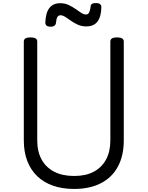

<svg xmlns="http://www.w3.org/2000/svg" viewBox="-20 -1219 967 1258"><path d="M466 19Q388 19 327 -2.5Q266 -24 223.5 -65Q181 -106 158.5 -165Q136 -224 136 -299V-947Q136 -961 147 -967.5Q158 -974 180 -974Q202 -974 213 -967.5Q224 -961 224 -947V-299Q224 -226 252.5 -174Q281 -122 335 -94Q389 -66 466 -66Q542 -66 594.5 -94Q647 -122 675 -174Q703 -226 703 -299V-947Q703 -961 714 -967.5Q725 -974 747 -974Q791 -974 791 -947V-299Q791 -199 752.5 -127.5Q714 -56 641 -18.5Q568 19 466 19ZM311 -1044Q277 -1044 277 -1071Q279 -1135 303.5 -1166.5Q328 -1198 375 -1198Q405 -1198 429.5 -1186.5Q454 -1175 474 -1161Q494 -1147 511 -1135.5Q528 -1124 544 -1124Q558 -1124 565 -1139.5Q572 -1155 574 -1178Q575 -1199 608 -1199Q627 -1199 635.5 -1192Q644 -1185 644 -1172Q643 -1110 619 -1078Q595 -1046 545 -1046Q515 -1046 490.5 -1057Q466 -1068 445.5 -1082.5Q425 -1097 408 -1108Q391 -1119 376 -1119Q363 -1119 356 -1107.5Q349 -1096 347 -1071Q346 -1058 337 -1051Q328 -1044 311 -1044Z"/></svg>

Font: Playwrite IT Trad
Style: Regular
Weight: 400
Designer: Veronika Burian, José Scaglione
Foundry: TypeTogether
Version: Version 1.002